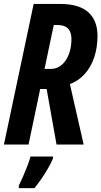

<svg xmlns="http://www.w3.org/2000/svg" viewBox="-22 -734 515 975"><path d="M-2 0 148.9 -713.9H284.2Q379.4 -713.9 426.3 -671.9Q473.1 -629.9 473.1 -551.8Q473.1 -491.7 456.1 -441.9Q439 -392.1 407.5 -357.4Q376 -322.8 333 -307.1L402.8 0H265.1L214.8 -282.2H182.1L123 0ZM204.1 -383.8H232.9Q260.7 -383.8 281 -397Q301.3 -410.2 314.7 -432.1Q328.1 -454.1 334.5 -481Q340.8 -507.8 340.8 -535.2Q340.8 -571.3 323.2 -589.1Q305.7 -606.9 271 -606.9H251ZM73.7 221.2V208Q83 189.5 94.5 163.3Q106 137.2 116.5 110.1Q127 83 132.8 61H247.1V70.8Q237.8 93.3 221.7 121.1Q205.6 148.9 187.3 175.5Q168.9 202.1 152.8 221.2Z"/></svg>

Font: Open Sans Condensed
Style: Italic
Weight: 400
Width: 3
Italic angle: -12°
Designer: Monotype Design Team
Foundry: Monotype Imaging Inc.
Version: Version 3.000